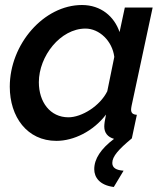

<svg xmlns="http://www.w3.org/2000/svg" viewBox="-20 -552 655 766"><path d="M503 -115C503 -119 504 -124 505 -130L589 -522H478L457 -424C436 -486 383 -532 307 -532C155 -532 19 -376 19 -206C19 -86 88 10 205 10C274 10 352 -28 403 -95C398 -72 396 -57 396 -47C396 -22 410 -5 435 2C382 42 356 82 356 123C356 155 377 187 434 194L473 129C444 127 428 118 428 98C428 72 453 44 506 0L526 -94C510 -95 503 -101 503 -115ZM408 -188C379 -129 306 -84 253 -84C180 -84 135 -145 135 -224C135 -328 221 -438 321 -438C376 -438 428 -389 436 -325Z"/></svg>

Font: FIGSv2-sans-serif SmBold Italic
Style: Regular
Weight: 600
Italic angle: -12°
Designer: Matt McInerney, Pablo Impallari, Rodrigo Fuenzalida
Foundry: Matt McInerney, Pablo Impallari, Rodrigo Fuenzalida
Version: Version 4.020;hotconv 1.0.109;makeotfexe 2.5.65596